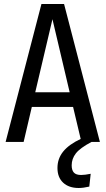

<svg xmlns="http://www.w3.org/2000/svg" viewBox="-20 -709 527 959"><path d="M338 117Q338 141 349 153Q360 165 385 165Q404 165 433 159L426 223Q396 230 373 230Q324 230 295.5 203.5Q267 177 267 130Q267 83 296 47.5Q325 12 383 -15L345 -175H139L98 0H8L187 -689H300L479 0H437Q380 30 359 57Q338 84 338 117ZM328 -248 242 -613 156 -248Z"/></svg>

Font: Fira Sans Compressed
Style: Regular
Weight: 400
Width: 1
Designer: bBox Type GmbH & Carrois Corporate GbR & Edenspiekermann AG
Foundry: bBox Type GmbH & Carrois Corporate GbR & Edenspiekermann AG
Version: Version 4.301